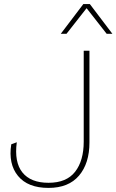

<svg xmlns="http://www.w3.org/2000/svg" viewBox="-20 -908 569 938"><path d="M417 -660V-212Q417 -110 366 -50Q315 10 217 10Q116 10 68 -48.5Q20 -107 35 -203L62 -213Q49 -116 89.5 -65.5Q130 -15 217 -15Q305 -15 347 -69Q389 -123 389 -216V-660ZM529 -743H501L403 -868L305 -743H277L387 -888H419Z"/></svg>

Font: Work Sans ExtraLight
Style: Regular
Weight: 200
Designer: Wei Huang
Foundry: Wei Huang
Version: Version 2.010; ttfautohint (v1.8.3)